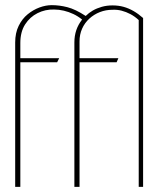

<svg xmlns="http://www.w3.org/2000/svg" viewBox="-20 -726 618 746"><path d="M519 -648V0H536V-656Q518 -672 499 -683Q480 -694 460 -699.5Q440 -705 417 -705Q395 -705 375.5 -699.5Q356 -694 340.5 -685Q325 -676 313 -664Q273 -690 242 -698Q211 -706 181 -706Q158 -706 133.5 -697Q109 -688 87.5 -670.5Q66 -653 52.5 -625.5Q39 -598 39 -561V0H59V-484H202L210 -500H59V-559Q59 -602 77.5 -631Q96 -660 126 -675Q156 -690 190 -689Q209 -689 228 -684.5Q247 -680 265 -671.5Q283 -663 299 -650Q284 -631 276.5 -609Q269 -587 269 -561V0H289V-484H433L440 -500H289V-565Q289 -592 299 -614.5Q309 -637 327 -653.5Q345 -670 368 -679Q391 -688 417 -688Q435 -689 452.5 -684.5Q470 -680 487 -671Q504 -662 519 -648Z"/></svg>

Font: Advent Pro Thin
Style: Regular
Weight: 250
Version: Version 3.000